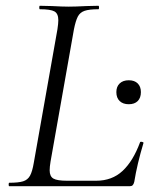

<svg xmlns="http://www.w3.org/2000/svg" viewBox="-20 -645 536 665"><path d="M12 -12Q44 -12 60 -17Q76 -22 84 -36.5Q92 -51 97 -81L179 -544Q182 -564 182 -575Q182 -598 168.5 -605.5Q155 -613 118 -613Q116 -613 116 -619Q116 -625 118 -625L160 -624Q196 -622 218 -622Q241 -622 279 -624L321 -625Q323 -625 323 -619Q323 -613 321 -613Q289 -613 273 -607.5Q257 -602 249.5 -587.5Q242 -573 236 -543L155 -85Q152 -67 152 -55Q152 -34 165 -26.5Q178 -19 212 -19H313Q368 -19 404.5 -53Q441 -87 465 -152Q465 -154 469 -154Q472 -154 475 -152.5Q478 -151 477 -150Q455 -77 445 -15Q443 -7 439.5 -3.5Q436 0 429 0H12Q10 0 10 -6Q10 -12 12 -12ZM383 -326Q383 -345 394.5 -356Q406 -367 426 -367Q446 -367 457 -356Q468 -345 468 -326Q468 -306 457 -295Q446 -284 426 -284Q406 -284 394.5 -295Q383 -306 383 -326Z"/></svg>

Font: Cormorant Infant
Style: Italic
Weight: 400
Italic angle: -10°
Designer: Christian Thalmann (Catharsis Fonts)
Foundry: Catharsis Fonts
Version: Version 4.000